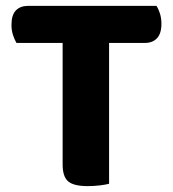

<svg xmlns="http://www.w3.org/2000/svg" viewBox="-20 -626 590 653"><path d="M351 -480V-1Q340 2 320 4.5Q300 7 278 7Q231 7 212 -9Q193 -25 193 -67V-480H36Q30 -490 24.5 -506Q19 -522 19 -541Q19 -575 34 -590.5Q49 -606 75 -606H512Q519 -596 524 -580Q529 -564 529 -545Q529 -512 514 -496Q499 -480 473 -480Z"/></svg>

Font: Baloo Paaji 2
Style: Bold
Weight: 700
Designer: Shuchita Grover, Noopur Datye and Ek Type
Foundry: Ek Type
Version: Version 1.640;hotconv 1.0.111;makeotfexe 2.5.65597; ttfautoh